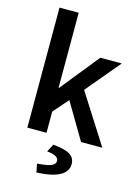

<svg xmlns="http://www.w3.org/2000/svg" viewBox="-137 -782 796 1091"><g transform="rotate(15 261.0 -236.5)"><path d="M285.2 140.1Q285.2 106.9 216.8 101.1L241.2 55.2Q312 62 340.8 80.6Q369.6 99.1 370.1 134.8Q370.1 225.1 189 232.9L179.2 183.1Q238.3 178.7 261.7 168.9Q285.2 159.2 285.2 140.1ZM73.2 0V-706.1H186V-265.1H189L371.1 -491.2H497.1L329.1 -291L514.2 0H389.2L263.2 -212.9L186 -125V0Z"/></g></svg>

Font: SourceSansPro-Semibold
Style: Regular
Weight: 600
Designer: Paul D. Hunt
Foundry: Adobe Systems Incorporated
Version: Version 2.020;PS 2.0;hotconv 1.0.86;makeotf.lib2.5.63406